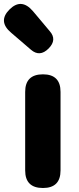

<svg xmlns="http://www.w3.org/2000/svg" viewBox="-54 -941 395 961"><path d="M161 0Q72 0 72 -88V-481Q72 -569 161 -569Q249 -569 249 -481V-284V-88Q249 0 161 0ZM101 -692 2 -777Q-66 -834 -6.5 -893.5Q53 -953 111 -885L143 -847L195 -785Q233 -742 189 -698Q145 -654 101 -692Z"/></svg>

Font: GenSenRounded TW H
Style: Regular
Weight: 900
Version: Version 1.501;PS 1;hotconv 16.6.51;makeotf.lib2.5.65220